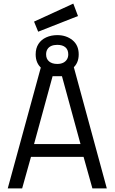

<svg xmlns="http://www.w3.org/2000/svg" viewBox="-20 -1046 636 1066"><path d="M23 0 212 -691H385L573 0H493L444 -175H152L103 0ZM169 -246H427L324 -623H272ZM298 -638Q246 -638 212 -666Q178 -694 178 -744Q178 -778 193.5 -802Q209 -826 236.5 -838.5Q264 -851 298 -851Q348 -851 382.5 -823Q417 -795 417 -744Q417 -694 382.5 -666Q348 -638 298 -638ZM298 -691Q317 -691 330.5 -697.5Q344 -704 351.5 -716Q359 -728 359 -744Q359 -770 343 -783.5Q327 -797 298 -797Q279 -797 265 -791Q251 -785 243.5 -773Q236 -761 236 -744Q236 -719 252.5 -705Q269 -691 298 -691ZM192 -870 169 -926 387 -1026 413 -957Z"/></svg>

Font: Cairo
Style: Regular
Weight: 400
Designer: Mohamed Gaber, Accademia di Belle Arti di Urbino
Foundry: Kief Type Foundry, Accademia di Belle Arti di Urbino
Version: Version 3.120